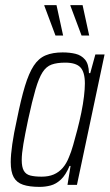

<svg xmlns="http://www.w3.org/2000/svg" viewBox="-20 -723 431 751"><path d="M135 8Q95 8 70 -0.5Q45 -9 33.5 -30Q22 -51 22 -89Q22 -117 28 -159Q34 -201 46 -255Q62 -335 77.5 -386Q93 -437 112 -466Q131 -495 158.5 -506.5Q186 -518 225 -518Q253 -518 275.5 -512.5Q298 -507 312.5 -490Q327 -473 328 -437H333L353 -510H389L281 0H244L256 -74H252Q237 -38 218 -20.5Q199 -3 178 2.5Q157 8 135 8ZM143 -32Q170 -32 190 -40.5Q210 -49 225 -66Q240 -83 250 -109Q258 -127 266 -155Q274 -183 282.5 -215.5Q291 -248 298 -282Q305 -316 308.5 -346Q312 -376 312 -396Q312 -441 294.5 -459.5Q277 -478 235 -478Q203 -478 182 -470.5Q161 -463 146.5 -440.5Q132 -418 119 -373.5Q106 -329 90 -255Q78 -198 71.5 -160Q65 -122 65 -97Q65 -70 73 -55.5Q81 -41 98.5 -36.5Q116 -32 143 -32ZM197 -584 154 -699 153 -703H201L226 -588L227 -584ZM299 -584 256 -699 255 -703H303L328 -588L329 -584Z"/></svg>

Font: Saira Condensed ExtraLight
Style: Italic
Weight: 250
Width: 3
Italic angle: -12°
Designer: Hector Gatti with collaboration of the Omnibus-Type team
Foundry: Omnibus-Type
Version: Version 1.101